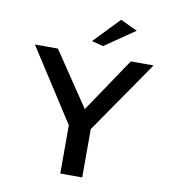

<svg xmlns="http://www.w3.org/2000/svg" viewBox="-96 -995 962 1069"><g transform="rotate(10 385.5 -461.0)"><path d="M363 -767 428 -750 598 -867 502 -912ZM724 -693H595L389 -387L183 -693H53L317 -283V-10H441V-283Z"/></g></svg>

Font: Bluebird
Style: LiExt
Weight: 300
Designer: Jasper
Foundry: Cannot Into Space Fonts
Version: Version 0.98